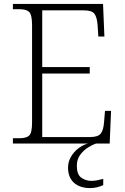

<svg xmlns="http://www.w3.org/2000/svg" viewBox="-20 -734 638 982"><path d="M46 0V-27H79Q115 -27 129.5 -41Q144 -55 144 -108V-604Q144 -658 129.5 -672.5Q115 -687 79 -687H46V-714H507L514 -547H483L479 -607Q476 -646 463 -663.5Q450 -681 409 -681H196V-391H439V-358H196V-33H440Q481 -33 495 -50.5Q509 -68 512 -107L517 -167H548L541 0ZM442 228Q388 228 358 200.5Q328 173 328 123Q328 94 342.5 68.5Q357 43 380.5 25Q404 7 430 0H472Q453 6 430 20.5Q407 35 390 58Q373 81 373 114Q373 158 395.5 174.5Q418 191 447 191Q462 191 475 188.5Q488 186 508 181V213Q474 228 442 228Z"/></svg>

Font: Noto Serif Tibetan ExtraLight
Style: Regular
Weight: 200
Designer: Monotype Design Team
Foundry: Monotype Imaging Inc.
Version: Version 2.103; ttfautohint (v1.8.4.7-5d5b)